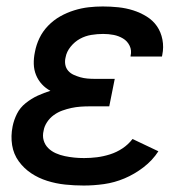

<svg xmlns="http://www.w3.org/2000/svg" viewBox="-20 -562 590 594"><path d="M239 12Q210 12 181.5 9Q153 6 126 -2.5Q99 -11 76.5 -26Q54 -41 38 -63Q22 -85 17.5 -113Q13 -141 19 -171Q23 -191 32.5 -210Q42 -229 59.5 -243Q77 -257 96.5 -266Q116 -275 136 -281Q121 -289 109.5 -301.5Q98 -314 91.5 -330Q85 -346 84.5 -364Q84 -382 88 -401Q92 -423 102 -444Q112 -465 129 -482.5Q146 -500 166.5 -511.5Q187 -523 209.5 -530Q232 -537 254 -539.5Q276 -542 298 -542Q322 -542 346 -539.5Q370 -537 392 -530Q414 -523 433.5 -511Q453 -499 465.5 -481Q478 -463 482.5 -439.5Q487 -416 482 -392L481 -387H384V-389Q388 -406 381 -420.5Q374 -435 360.5 -443Q347 -451 331.5 -454Q316 -457 299 -457Q281 -457 262.5 -454Q244 -451 227.5 -442Q211 -433 198.5 -417.5Q186 -402 183 -385Q180 -373 182 -362Q184 -351 191 -343Q198 -335 208 -330.5Q218 -326 228.5 -323Q239 -320 250.5 -319Q262 -318 274 -318H335L318 -233H257Q243 -233 229 -232Q215 -231 201 -228Q187 -225 173 -220Q159 -215 146.5 -206Q134 -197 125.5 -184Q117 -171 115 -158Q111 -142 115 -128Q119 -114 129 -104Q139 -94 152.5 -88Q166 -82 180.5 -79Q195 -76 209.5 -74.5Q224 -73 240 -73Q260 -73 280 -75.5Q300 -78 320.5 -84.5Q341 -91 359 -103Q377 -115 390 -132L470 -94Q452 -66 424 -44.5Q396 -23 365 -10Q334 3 302 7.5Q270 12 239 12Z"/></svg>

Font: Lode Dark
Style: Bold Italic
Weight: 700
Italic angle: -11°
Monospace: yes
Designer: Belleve Invis
Foundry: Belleve Invis
Version: Version 29.2.0; ttfautohint (v1.8.3)